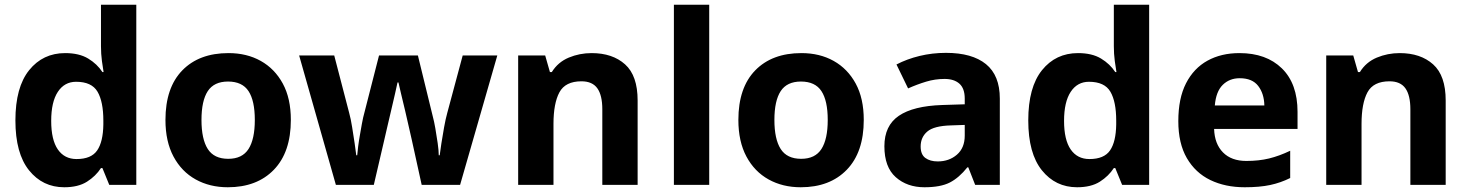

<svg xmlns="http://www.w3.org/2000/svg" viewBox="-20 -780 6194 810"><path d="M251 10Q160 10 102.5 -61.5Q45 -133 45 -272Q45 -412 103 -484Q161 -556 255 -556Q314 -556 352 -533Q390 -510 412 -476H417Q414 -492 410 -522.5Q406 -553 406 -585V-760H555V0H441L412 -71H406Q384 -37 347 -13.5Q310 10 251 10ZM303 -109Q365 -109 390 -145.5Q415 -182 416 -255V-271Q416 -351 391.5 -393Q367 -435 301 -435Q252 -435 224 -392.5Q196 -350 196 -270Q196 -190 224 -149.5Q252 -109 303 -109Z M1207 -274Q1207 -138 1135.5 -64Q1064 10 941 10Q865 10 805.5 -23Q746 -56 712 -119.5Q678 -183 678 -274Q678 -410 749 -483Q820 -556 944 -556Q1021 -556 1080 -523Q1139 -490 1173 -427.5Q1207 -365 1207 -274ZM830 -274Q830 -193 856.5 -151.5Q883 -110 943 -110Q1002 -110 1028.5 -151.5Q1055 -193 1055 -274Q1055 -355 1028.5 -395.5Q1002 -436 942 -436Q883 -436 856.5 -395.5Q830 -355 830 -274Z M1759 0 1717 -191Q1713 -208 1705.5 -241.5Q1698 -275 1689 -313.5Q1680 -352 1672 -384.5Q1664 -417 1661 -432H1657Q1654 -417 1646.5 -384.5Q1639 -352 1630 -313.5Q1621 -275 1613 -241Q1605 -207 1601 -189L1557 0H1397L1242 -546H1390L1453 -304Q1460 -279 1465.5 -244Q1471 -209 1476 -176.5Q1481 -144 1483 -125H1487Q1488 -139 1491 -162.5Q1494 -186 1498.5 -211Q1503 -236 1506.5 -256.5Q1510 -277 1512 -284L1579 -546H1743L1807 -284Q1811 -270 1816.5 -239Q1822 -208 1826.5 -176Q1831 -144 1831 -125H1835Q1837 -142 1842 -174.5Q1847 -207 1853.5 -243Q1860 -279 1867 -304L1932 -546H2078L1921 0Z M2476 -556Q2564 -556 2617 -508.5Q2670 -461 2670 -356V0H2521V-319Q2521 -378 2500 -407.5Q2479 -437 2433 -437Q2365 -437 2340 -390.5Q2315 -344 2315 -257V0H2166V-546H2280L2300 -476H2308Q2334 -518 2379.5 -537Q2425 -556 2476 -556Z M2972 0H2823V-760H2972Z M3624 -274Q3624 -138 3552.5 -64Q3481 10 3358 10Q3282 10 3222.5 -23Q3163 -56 3129 -119.5Q3095 -183 3095 -274Q3095 -410 3166 -483Q3237 -556 3361 -556Q3438 -556 3497 -523Q3556 -490 3590 -427.5Q3624 -365 3624 -274ZM3247 -274Q3247 -193 3273.5 -151.5Q3300 -110 3360 -110Q3419 -110 3445.5 -151.5Q3472 -193 3472 -274Q3472 -355 3445.5 -395.5Q3419 -436 3359 -436Q3300 -436 3273.5 -395.5Q3247 -355 3247 -274Z M3971 -557Q4081 -557 4139.5 -509.5Q4198 -462 4198 -364V0H4094L4065 -74H4061Q4026 -30 3987 -10Q3948 10 3880 10Q3807 10 3759 -32.5Q3711 -75 3711 -163Q3711 -250 3772 -291.5Q3833 -333 3955 -337L4050 -340V-364Q4050 -407 4027.5 -427Q4005 -447 3965 -447Q3925 -447 3887 -435.5Q3849 -424 3811 -407L3762 -508Q3806 -531 3859.5 -544Q3913 -557 3971 -557ZM4050 -253 3992 -251Q3920 -249 3892 -225Q3864 -201 3864 -162Q3864 -128 3884 -113.5Q3904 -99 3936 -99Q3984 -99 4017 -127.5Q4050 -156 4050 -208Z M4524 10Q4433 10 4375.5 -61.5Q4318 -133 4318 -272Q4318 -412 4376 -484Q4434 -556 4528 -556Q4587 -556 4625 -533Q4663 -510 4685 -476H4690Q4687 -492 4683 -522.5Q4679 -553 4679 -585V-760H4828V0H4714L4685 -71H4679Q4657 -37 4620 -13.5Q4583 10 4524 10ZM4576 -109Q4638 -109 4663 -145.5Q4688 -182 4689 -255V-271Q4689 -351 4664.5 -393Q4640 -435 4574 -435Q4525 -435 4497 -392.5Q4469 -350 4469 -270Q4469 -190 4497 -149.5Q4525 -109 4576 -109Z M5209 -556Q5322 -556 5388 -491.5Q5454 -427 5454 -308V-236H5102Q5104 -173 5139.5 -137Q5175 -101 5238 -101Q5291 -101 5334 -111.5Q5377 -122 5423 -144V-29Q5383 -9 5338.5 0.5Q5294 10 5231 10Q5149 10 5086 -20.5Q5023 -51 4987 -113Q4951 -175 4951 -269Q4951 -365 4983.5 -428.5Q5016 -492 5074 -524Q5132 -556 5209 -556ZM5210 -450Q5167 -450 5138.5 -422Q5110 -394 5105 -335H5314Q5313 -385 5288 -417.5Q5263 -450 5210 -450Z M5885 -556Q5973 -556 6026 -508.5Q6079 -461 6079 -356V0H5930V-319Q5930 -378 5909 -407.5Q5888 -437 5842 -437Q5774 -437 5749 -390.5Q5724 -344 5724 -257V0H5575V-546H5689L5709 -476H5717Q5743 -518 5788.5 -537Q5834 -556 5885 -556Z"/></svg>

Font: Noto Sans IKEA
Style: Bold
Weight: 600
Designer: Monotype Design Team
Foundry: Monotype Imaging Inc.
Version: Version 2.001